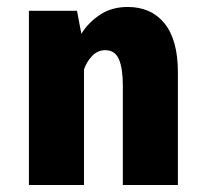

<svg xmlns="http://www.w3.org/2000/svg" viewBox="-20 -531 590 551"><path d="M63 0V-500H201L213.5 -434Q234 -467 267.5 -489Q301 -511 346.5 -511Q414 -511 452.2 -463.8Q490.5 -416.5 490.5 -323.5V0H332.5V-285.5Q332.5 -335 321.2 -361Q310 -387 282 -387Q260 -387 244 -370Q228 -353 221 -331.5V0Z"/></svg>

Font: Trispace SemiCondensed
Style: Bold
Weight: 700
Width: 4
Designer: Tyler Finck
Foundry: Etcetera Type Company
Version: Version 1.210; ttfautohint (v1.8.3)